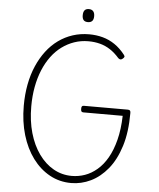

<svg xmlns="http://www.w3.org/2000/svg" viewBox="-77 -1370 1203 1454"><g transform="rotate(5 524.0 -643.0)"><path d="M519 19Q430 19 355.5 -22Q281 -63 226 -137Q171 -211 141 -312Q111 -413 111 -533Q111 -619 125.5 -695.5Q140 -772 168 -836.5Q196 -901 235.5 -953Q275 -1005 325 -1041Q375 -1077 433.5 -1096Q492 -1115 558 -1115Q613 -1115 662 -1101.5Q711 -1088 753.5 -1059Q796 -1030 832 -984Q840 -974 838 -967.5Q836 -961 826 -953Q818 -946 810 -946Q802 -946 793 -954Q760 -992 723.5 -1016Q687 -1040 645.5 -1051Q604 -1062 557 -1062Q500 -1062 449.5 -1044.5Q399 -1027 355.5 -995Q312 -963 277.5 -916.5Q243 -870 218.5 -811Q194 -752 181 -682Q168 -612 168 -533Q168 -423 194 -332Q220 -241 268 -174Q316 -107 380 -71Q444 -35 519 -35Q570 -35 618.5 -52Q667 -69 710.5 -106Q754 -143 787 -200.5Q820 -258 840.5 -338Q861 -418 864 -522H565Q554 -522 550 -528Q546 -534 546 -547Q546 -561 550 -566.5Q554 -572 565 -572H898Q910 -572 915 -567Q920 -562 920 -549Q920 -402 886.5 -295.5Q853 -189 796 -119.5Q739 -50 667.5 -15.5Q596 19 519 19ZM539 -1206Q517 -1206 506.5 -1218Q496 -1230 496 -1254Q496 -1280 506.5 -1292.5Q517 -1305 539 -1305Q560 -1305 571.5 -1292.5Q583 -1280 583 -1255Q583 -1230 572 -1218Q561 -1206 539 -1206Z"/></g></svg>

Font: Playwrite FR Moderne ExtraLight
Style: Regular
Weight: 250
Version: Version 1.002